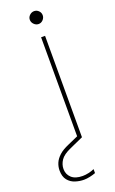

<svg xmlns="http://www.w3.org/2000/svg" viewBox="-224 -679 547 911"><g transform="rotate(-20 49.0 -223.5)"><path d="M71 0V-512H91V0ZM82 -575Q69 -575 59 -585Q49 -595 49 -608Q49 -621 59 -630.5Q69 -640 82 -640Q95 -640 104.5 -630.5Q114 -621 114 -608Q114 -595 104.5 -585Q95 -575 82 -575ZM32 193Q10 193 -12 186Q-34 179 -48.5 161Q-63 143 -63 112Q-63 93 -55.5 75Q-48 57 -30 40.5Q-12 24 19 11L80 -16L91 0L24 30Q-15 47 -29 68Q-43 89 -43 112Q-43 139 -24 156.5Q-5 174 32 174Q46 174 62 170.5Q78 167 91 161V181Q78 186 61.5 189.5Q45 193 32 193Z"/></g></svg>

Font: DM Sans 12pt Thin
Style: Regular
Weight: 250
Version: Version 4.004;gftools[0.9.30]